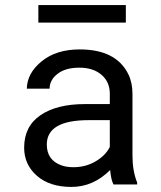

<svg xmlns="http://www.w3.org/2000/svg" viewBox="-20 -735 640 765"><path d="M333.5 -256.3Q166.5 -256.3 166.5 -159.2Q166.5 -96.2 226.1 -75.7Q246.1 -68.8 272.5 -68.8Q321.8 -68.8 361.3 -92.3Q400.9 -115.7 417.5 -149.4V-256.3ZM418.9 -57.6Q351.6 9.8 264.6 9.8Q177.7 9.8 127 -34.7Q76.2 -79.1 76.2 -146.5Q76.2 -231.4 141.1 -275.9Q206.1 -320.3 318.8 -320.3H417.5V-361.8Q417.5 -409.2 383.8 -437.5Q350.1 -465.8 295.4 -465.3Q240.7 -465.3 209.5 -440.9Q177.7 -416.5 177.7 -381.8H86.9Q87.9 -443.4 146 -490.7Q204.1 -538.1 297.4 -538.1Q443.4 -538.1 491.7 -438.5Q507.8 -405.3 507.8 -360.8V-115.2Q507.8 -54.2 526.4 -7.8V0H432.1Q422.4 -18.6 418.9 -57.6ZM481.4 -645H132.8V-714.8H481.4Z"/></svg>

Font: RobotoMono-Regular
Style: Regular
Weight: 400
Designer: Google
Version: Version 2.000985; 2015; ttfautohint (v1.3)